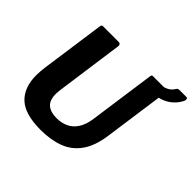

<svg xmlns="http://www.w3.org/2000/svg" viewBox="-190 -1009 1229 1229"><g transform="rotate(45 424.5 -394.5)"><path d="M660 -270.3Q645.4 -165.4 601.3 -103.7Q557.2 -42 487.8 -16Q418.4 10 327.5 10Q184.8 10 122.2 -48.9Q59.7 -107.8 59.7 -219.3Q59.7 -237.6 61.5 -257.5Q63.4 -277.5 66.1 -298L126.5 -727Q128.2 -736.6 131.2 -739.3Q134.1 -742 140.9 -742H284.4Q292.5 -742 297.2 -735.2Q301.8 -728.4 299.8 -719.6L236.6 -266.3Q235.6 -254.3 234.3 -243.8Q232.9 -233.3 232.9 -223Q232.9 -165.1 262.3 -140.3Q291.7 -115.4 345.8 -115.4Q389.4 -115.4 424.9 -131.7Q460.3 -148 484.4 -184.1Q508.4 -220.3 516.7 -278.5L579.8 -727.6Q581.5 -736.9 584.1 -739.4Q586.7 -742 594.2 -742H708Q715.9 -742 720.2 -735.2Q724.6 -728.4 723.1 -719.9L660 -270.3ZM836.4 -799.4Q845.9 -799.4 848.5 -791.6Q851.1 -783.7 846.9 -774.2Q830.8 -739.8 803.1 -714.9Q775.5 -690 739.5 -677.1Q703.5 -664.2 662.1 -664.2L665.7 -739.4Q694.3 -739.4 718 -752.5Q741.8 -765.6 755.2 -789Q759.3 -795.9 765 -797.7Q770.7 -799.4 775.9 -799.4Z"/></g></svg>

Font: Libre Franklin Thin
Style: Italic
Weight: 100
Italic angle: -8°
Designer: Pablo Impallari, Rodrigo Fuenzalida, Nhung Nguyen
Foundry: Impallari Type
Version: Version 3.000